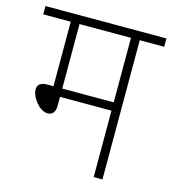

<svg xmlns="http://www.w3.org/2000/svg" viewBox="-96 -702 703 782"><g transform="rotate(15 255.0 -311.0)"><path d="M407 -587H510V-622H0V-587H116V-315H90C59 -315 49 -301 49 -283C49 -252 86 -202 121 -202C140 -202 153 -214 153 -244V-280H370V0H407ZM370 -587V-315H153V-587Z"/></g></svg>

Font: Noto Sans SemiCondensed ExtraLight
Style: Italic
Weight: 200
Width: 4
Italic angle: -12°
Designer: Monotype Design Team
Foundry: Monotype Imaging Inc.
Version: Version 2.013